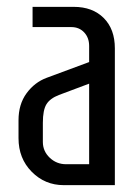

<svg xmlns="http://www.w3.org/2000/svg" viewBox="-20 -540 405 560"><path d="M75 -520H195Q250 -520 282.5 -487.5Q315 -455 315 -399V0H166Q111 0 72.5 -39Q34 -78 34 -137V-189Q34 -236 57.5 -268Q81 -300 116 -313L240 -359V-406Q240 -430 225.5 -445.5Q211 -461 188 -461H75ZM105 -182V-126Q105 -99 125 -80Q145 -61 173 -61H240V-296L152 -263Q126 -253 115.5 -236Q105 -219 105 -182Z"/></svg>

Font: Homenaje
Style: Regular
Weight: 400
Version: Version 1.002